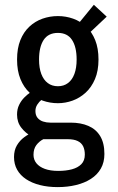

<svg xmlns="http://www.w3.org/2000/svg" viewBox="-20 -579 490 800"><path d="M221.3 -149Q188.2 -149 157.7 -159.8Q127.2 -170.6 103.1 -192.9Q79.1 -215.2 65.1 -249.6Q51.1 -283.9 51.1 -331Q51.1 -377.9 64.9 -412Q78.7 -446.1 102.6 -468.2Q126.5 -490.4 157.1 -501.2Q187.8 -512 221.3 -512Q254.5 -512 284.8 -501.2Q315.1 -490.4 339 -468.2Q362.9 -446.1 376.6 -412Q390.4 -377.9 390.4 -331Q390.4 -283.9 375.8 -249.6Q361.2 -215.2 336.8 -192.9Q312.3 -170.6 282.4 -159.8Q252.4 -149 221.3 -149ZM221.3 -219.7Q245.7 -219.7 263.2 -232.9Q280.7 -246 290 -270.8Q299.3 -295.6 299.3 -331Q299.3 -383.6 280 -412.8Q260.7 -441.9 221.3 -441.9Q181.4 -441.9 162 -412.8Q142.7 -383.6 142.7 -331Q142.7 -295.6 152.1 -270.8Q161.6 -246 179.1 -232.9Q196.6 -219.7 221.3 -219.7ZM326.4 -417 286.4 -455.6 371 -559.1 424.6 -509.6ZM274.7 -68Q316.6 -68 348.2 -54.4Q379.8 -40.9 397.4 -12Q415 16.9 415 62.6Q415 97.5 400.2 123.4Q385.4 149.3 358.7 166.4Q332 183.5 296.7 192Q261.4 200.6 220.3 200.6Q179.9 200.6 146.4 192.1Q112.9 183.6 88.8 167.6Q64.6 151.6 51.5 128.4Q38.4 105.1 38.4 75.5Q38.4 46.9 50.5 26.5Q62.6 6.2 80.7 -7.1Q98.7 -20.4 117 -28Q135.3 -35.6 147.1 -38.7L196 -12.4Q178.7 -8.4 161 0.7Q143.4 9.7 131.5 25.5Q119.6 41.3 119.6 65.9Q119.6 86.1 131.7 101.2Q143.9 116.3 166.9 124.7Q190 133.1 222.9 133.1Q254.4 133.1 279.4 126.5Q304.4 119.8 318.9 105Q333.4 90.1 333.4 65.4Q333.4 44.9 326.4 30.5Q319.3 16.1 303.6 8.6Q287.9 1 262 1H151.6Q134.3 1 110.6 -11.4Q86.9 -23.8 69 -46.7Q51 -69.6 51 -101.6Q51 -124.4 59.7 -142.1Q68.4 -159.9 81.4 -172.9Q94.4 -186 107.5 -194.5Q120.6 -202.9 128.9 -207.4L175 -178.7Q165.1 -173.2 154.1 -164.2Q143 -155.2 135.3 -143.1Q127.6 -131 127.6 -116.4Q127.6 -98.9 136.3 -88.2Q145.1 -77.4 159.3 -72.7Q173.6 -68 189.6 -68Z"/></svg>

Font: League Mono Thin Condensed
Style: Regular
Weight: 100
Width: 1
Designer: Tyler Finck
Foundry: The League of Moveable Type / Tyler Finck
Version: Version 2.300;RELEASE